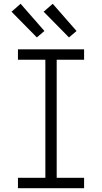

<svg xmlns="http://www.w3.org/2000/svg" viewBox="-20 -996 540 1016"><path d="M75 0V-55H220V-680H75V-735H425V-680H280V-55H425V0ZM345 -798 211 -934 259 -976 385 -832ZM175 -798 41 -934 89 -976 215 -832Z"/></svg>

Font: Iosevka Custom Light
Style: Regular
Weight: 300
Monospace: yes
Designer: Belleve Invis
Foundry: Belleve Invis
Version: Version 27.3.5